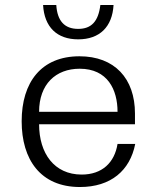

<svg xmlns="http://www.w3.org/2000/svg" viewBox="-20 -738 629 771"><path d="M67 -251C67 -98 142 13 301 13C425 13 502 -53 523 -160H452C440 -85 390 -37 308 -37C198 -37 137 -122 137 -239H522V-282C522 -423 440 -512 299 -512C146 -512 67 -408 67 -251ZM137 -289C137 -400 204 -462 300 -462C412 -462 452 -378 452 -289ZM294 -622C239 -622 210 -654 206 -718H153C158 -629 209 -580 294 -580C380 -580 431 -630 436 -718H383C375 -652 347 -622 294 -622Z"/></svg>

Font: Perun Light
Style: Regular
Weight: 300
Foundry: Copyright (c) Stefan Peev, Context Ltd, 2016
Version: Version 1.089